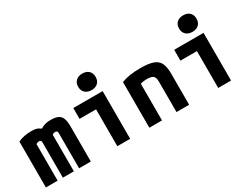

<svg xmlns="http://www.w3.org/2000/svg" viewBox="-70 -1286 2340 1813"><g transform="rotate(-30 1100.0 -380.0)"><path d="M30 0V-500Q61 -515 97 -522.5Q133 -530 176 -530Q212 -530 232.5 -523.5Q253 -517 275 -500Q303 -517 327.5 -523.5Q352 -530 387 -530Q437 -530 466.5 -516Q496 -502 508 -469.5Q520 -437 520 -380V0H392V-382Q392 -392 389.5 -398Q387 -404 381.5 -407Q376 -410 366 -410Q357 -410 349.5 -407Q342 -404 335 -399V0H215V-382Q215 -392 212.5 -398Q210 -404 204.5 -407Q199 -410 189 -410Q172 -410 158 -399V0Z M809 0V-402H629V-520H949V0ZM865 -580Q821 -580 795 -604Q769 -628 769 -670Q769 -712 795 -736Q821 -760 864 -760Q908 -760 933.5 -736Q959 -712 959 -670Q959 -628 933.5 -604Q908 -580 865 -580Z M1158 -498Q1202 -515 1251.5 -522.5Q1301 -530 1364 -530Q1452 -530 1501.5 -513Q1551 -496 1571.5 -454.5Q1592 -413 1592 -340V0H1454V-332Q1454 -362 1445.5 -379Q1437 -396 1418 -403Q1399 -410 1364 -410Q1345 -410 1329 -407.5Q1313 -405 1292.5 -398Q1272 -391 1240 -376L1296 -462V0H1158Z M1909 0V-402H1729V-520H2049V0ZM1965 -580Q1921 -580 1895 -604Q1869 -628 1869 -670Q1869 -712 1895 -736Q1921 -760 1964 -760Q2008 -760 2033.5 -736Q2059 -712 2059 -670Q2059 -628 2033.5 -604Q2008 -580 1965 -580Z"/></g></svg>

Font: M PLUS Code Latin SemiExpanded
Style: Bold
Weight: 700
Width: 6
Designer: Coji Morishita
Foundry: UNDERFOREST DESIGN
Version: Version 1.002; ttfautohint (v1.8.3)